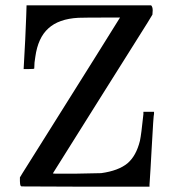

<svg xmlns="http://www.w3.org/2000/svg" viewBox="-20 -703 651 723"><path d="M69 -443Q69 -452 75 -554Q80 -667 80 -683H549Q555 -677 555 -664L554 -648Q554 -647 535.5 -617.5Q517 -588 467 -508.5Q417 -429 366 -348L179 -50Q183 -49 192 -49H263Q359 -51 361 -51Q426 -60 460 -88Q493 -116 507 -173Q512 -196 520 -273V-282H560V-274Q558 -272 551 -142Q549 -104 547 -70.5Q545 -37 544 -23Q543 -9 543 -8V0H302L61 -1L58 -3Q55 -8 55 -21V-35Q55 -36 65 -51.5Q75 -67 100.5 -108Q126 -149 152 -190Q215 -290 339 -488L432 -637Q284 -637 275 -636Q201 -632 162 -596Q123 -561 113 -489Q109 -468 109 -445Q109 -443 89 -443Z"/></svg>

Font: KaTeX_Main
Style: Regular
Weight: 400
Version: Version